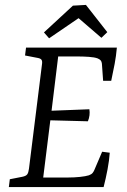

<svg xmlns="http://www.w3.org/2000/svg" viewBox="-20 -762 517 782"><path d="M400 -433 395 -503Q394 -511 390.5 -515.5Q387 -520 378 -524Q365 -529 341.5 -530.5Q318 -532 298 -532H217L190 -311L344 -317Q346 -305 344.5 -292.5Q343 -280 338 -268L185 -272L156 -39H257Q283 -39 306 -41.5Q329 -44 342 -48Q353 -52 357.5 -58Q362 -64 364 -69L396 -144L427 -140Q425 -109 418 -72Q411 -35 402 0H16L20 -32L71 -42Q86 -45 91 -52Q96 -59 98 -75L151 -500Q153 -513 149 -518.5Q145 -524 134 -526L82 -536L86 -568H456Q453 -534 447 -502Q441 -470 433 -433ZM159 -630 277 -739 330 -742 417 -631 393 -608 300 -688 180 -606Z"/></svg>

Font: Rasa Light
Style: Italic
Weight: 300
Italic angle: -7.10001°
Designer: Anna Giedrys (Yrsa+Rasa design), David Brezina (Yrsa art-direction, Rasa art-direction, design)
Foundry: Rosetta Type Foundry
Version: Version 2.004